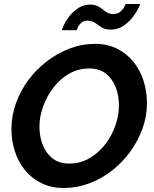

<svg xmlns="http://www.w3.org/2000/svg" viewBox="-20 -934 769 959"><path d="M299 5Q236 5 187 -19Q138 -43 104.5 -84.5Q71 -126 54 -179Q37 -232 37 -290Q37 -354 59 -416.5Q81 -479 120.5 -532.5Q160 -586 213 -627Q266 -668 327.5 -691.5Q389 -715 455 -715Q517 -715 565.5 -690.5Q614 -666 647.5 -624Q681 -582 697.5 -529Q714 -476 714 -418Q714 -354 692 -292.5Q670 -231 631 -177Q592 -123 539.5 -82Q487 -41 425.5 -18Q364 5 299 5ZM326 -117Q381 -117 426.5 -143.5Q472 -170 505.5 -213Q539 -256 556.5 -307.5Q574 -359 574 -408Q574 -458 557.5 -499.5Q541 -541 508.5 -566.5Q476 -592 426 -592Q371 -592 325.5 -566Q280 -540 247 -497Q214 -454 195.5 -402.5Q177 -351 177 -301Q177 -252 193.5 -210Q210 -168 243 -142.5Q276 -117 326 -117ZM534 -786Q505 -786 487 -797.5Q469 -809 454 -820Q439 -831 418 -831Q397 -831 385 -819.5Q373 -808 368 -796Q363 -784 363 -783H289Q291 -792 301 -813Q311 -834 329.5 -856.5Q348 -879 373 -895Q398 -911 430 -911Q452 -911 466.5 -904Q481 -897 492.5 -887.5Q504 -878 516.5 -871Q529 -864 545 -864Q568 -864 581.5 -876Q595 -888 601 -900Q607 -912 607 -914H680Q678 -907 668 -887Q658 -867 639 -843.5Q620 -820 593.5 -803Q567 -786 534 -786Z"/></svg>

Font: Raleway Thin
Style: Bold Italic
Weight: 700
Italic angle: -12°
Version: Version 4.026